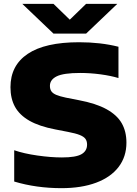

<svg xmlns="http://www.w3.org/2000/svg" viewBox="-20 -970 713 1000"><path d="M54 -24.5V-187.5Q104.5 -170 174.8 -160Q245 -150 302.5 -150Q375 -150 404.2 -166.8Q433.5 -183.5 433.5 -217Q433.5 -235 425 -246.8Q416.5 -258.5 395.2 -267Q374 -275.5 334.5 -283L267.5 -296Q184.5 -312 133.2 -341.2Q82 -370.5 58.2 -413.5Q34.5 -456.5 34.5 -516Q34.5 -629 124.5 -689.5Q214.5 -750 392 -750Q504 -750 597 -726.5V-563.5Q557.5 -575.5 503.8 -582.8Q450 -590 397.5 -590Q311 -590 275.5 -572.5Q240 -555 240 -523Q240 -506 247.2 -495Q254.5 -484 272.2 -476.2Q290 -468.5 323 -461.5L389.5 -448.5Q480 -431.5 534.8 -401.2Q589.5 -371 614 -328.2Q638.5 -285.5 638.5 -227Q638.5 -154 597.8 -100.5Q557 -47 480.8 -18.5Q404.5 10 300.5 10Q169 10 54 -24.5ZM428.5 -950H591L428.5 -795H258.5L96 -950H258.5L343.5 -867.5Z"/></svg>

Font: Encode Sans Expanded ExtraBold
Style: Regular
Weight: 800
Width: 7
Designer: Multiple Designers
Foundry: Impallari Type
Version: Version 2.000